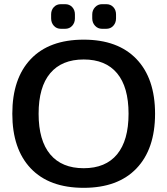

<svg xmlns="http://www.w3.org/2000/svg" viewBox="-20 -885 802 920"><path d="M225 -797V-816Q225 -837 238 -851Q251 -865 272 -865H292Q313 -865 326 -851Q339 -837 339 -816V-797Q339 -776 326 -761.5Q313 -747 292 -747H272Q251 -747 238 -761.5Q225 -776 225 -797ZM422 -797V-816Q422 -836 435.5 -850.5Q449 -865 469 -865H489Q510 -865 523 -851Q536 -837 536 -816V-797Q536 -776 523 -761.5Q510 -747 489 -747H469Q449 -747 435.5 -761.5Q422 -776 422 -797ZM39 -340Q39 -509 127.5 -602Q216 -695 381 -695Q545 -695 634 -602Q723 -509 723 -340Q723 -171 634 -78Q545 15 381 15Q216 15 127.5 -78Q39 -171 39 -340ZM596 -340Q596 -468 541 -534Q486 -600 381 -600Q276 -600 220.5 -534Q165 -468 165 -340Q165 -212 220.5 -145.5Q276 -79 381 -79Q486 -79 541 -145.5Q596 -212 596 -340Z"/></svg>

Font: Mitr
Style: Regular
Weight: 400
Designer: Thanarat Vachiruckul
Foundry: Cadson Demak
Version: Version 1.003